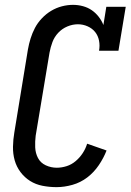

<svg xmlns="http://www.w3.org/2000/svg" viewBox="-20 -763 540 791"><path d="M213 8Q184 8 155.5 2.5Q127 -3 104 -17.5Q81 -32 64.5 -54Q48 -76 40.5 -102.5Q33 -129 33.5 -158.5Q34 -188 39 -217L95 -559Q99 -582 106 -604.5Q113 -627 124 -648Q135 -669 152.5 -687.5Q170 -706 191 -718.5Q212 -731 235 -737Q258 -743 281 -743Q302 -743 322 -737.5Q342 -732 358 -721Q374 -710 386.5 -694Q399 -678 406 -660L418 -735H498L468 -554H388Q392 -575 388 -595.5Q384 -616 372 -631Q360 -646 341 -654.5Q322 -663 301 -663Q279 -663 257.5 -654Q236 -645 220 -628Q204 -611 196 -589.5Q188 -568 184 -546L127 -204Q124 -180 125 -156Q126 -132 136.5 -112Q147 -92 168.5 -82Q190 -72 214 -72Q234 -72 254.5 -78.5Q275 -85 292 -99.5Q309 -114 321 -132.5Q333 -151 339 -171L419 -143Q407 -112 387 -82.5Q367 -53 339.5 -32Q312 -11 278.5 -1.5Q245 8 213 8Z"/></svg>

Font: Iosevka Curly Slab Medium
Style: Italic
Weight: 500
Italic angle: -9°
Monospace: yes
Designer: Belleve Invis
Foundry: Belleve Invis
Version: Version 22.1.2; ttfautohint (v1.8.4)